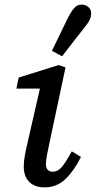

<svg xmlns="http://www.w3.org/2000/svg" viewBox="-20 -800 415 832"><path d="M83 -78Q83 -101 87.5 -125.5Q92 -150 99 -180L153 -416H51L61 -464L234 -518L264 -508L195 -184Q188 -151 183.5 -127.5Q179 -104 179 -90Q179 -56 209 -56Q229 -56 245 -73Q261 -90 291 -144L331 -120Q301 -60 263.5 -24Q226 12 173 12Q131 12 107 -11.5Q83 -35 83 -78ZM205 -580Q222 -616 240 -652Q258 -688 275 -724Q289 -751 302 -765.5Q315 -780 333 -780Q351 -780 363 -769.5Q375 -759 375 -742Q375 -729 369.5 -716Q364 -703 347 -682Q322 -651 298 -619.5Q274 -588 249 -556Z"/></svg>

Font: Source Serif 4 Caption
Style: Italic
Weight: 400
Italic angle: -12°
Designer: Frank Grießhammer
Foundry: Adobe Systems Incorporated
Version: Version 4.004;hotconv 1.0.117;makeotfexe 2.5.65602